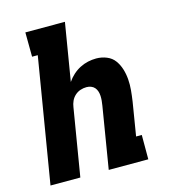

<svg xmlns="http://www.w3.org/2000/svg" viewBox="-109 -825 819 914"><g transform="rotate(-15 300.0 -367.5)"><path d="M27 0 129 -615H101L100 -735H295L248 -451Q260 -469 276.5 -484Q293 -499 312.5 -509Q332 -519 352.5 -523.5Q373 -528 393 -528Q420 -528 444.5 -518Q469 -508 483.5 -488Q498 -468 505.5 -443.5Q513 -419 515 -392.5Q517 -366 514.5 -339Q512 -312 508 -285L481 -120H509V0H314L364 -304Q366 -316 367 -327.5Q368 -339 367.5 -350.5Q367 -362 363.5 -373Q360 -384 353 -392Q346 -400 335.5 -404Q325 -408 313 -408Q298 -408 283 -403Q268 -398 256 -387Q244 -376 237.5 -361.5Q231 -347 229 -332L174 0Z"/></g></svg>

Font: Iosevka Etoile Heavy
Style: Italic
Weight: 900
Italic angle: -9°
Designer: Belleve Invis
Foundry: Belleve Invis
Version: Version 22.1.2; ttfautohint (v1.8.4)